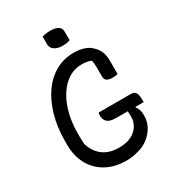

<svg xmlns="http://www.w3.org/2000/svg" viewBox="-216 -1038 1083 1185"><g transform="rotate(-30 325.0 -445.0)"><path d="M268 -901Q279 -906 295 -908Q311 -910 327 -910Q361 -910 381 -898Q401 -886 401 -860V-799Q377 -791 347 -791Q312 -791 290 -806Q268 -821 268 -848ZM333 -323H565Q588 -323 597 -306.5Q606 -290 606 -250V-240H549L546 -235Q567 -214 567 -170Q567 -127 550.5 -95Q534 -63 507 -38Q479 -11 431.5 4.5Q384 20 336 20Q251 20 190 -14.5Q129 -49 97 -109.5Q65 -170 65 -247V-274Q65 -372 88.5 -454Q112 -536 154 -595.5Q196 -655 254 -687.5Q312 -720 381 -720Q422 -720 454 -710Q486 -700 508 -678Q531 -656 542 -630Q553 -604 553 -566V-471Q540 -466 519 -466Q490 -466 476 -475Q462 -484 462 -506Q462 -549 462 -574.5Q462 -600 457 -621Q442 -628 425 -630.5Q408 -633 390 -633Q322 -633 269 -586Q216 -539 186.5 -457.5Q157 -376 157 -274V-261Q157 -245 157.5 -229Q158 -213 159 -199Q178 -138 222 -105Q266 -72 335 -72Q409 -72 451.5 -108.5Q494 -145 494 -203Q494 -224 492 -240H410Q367 -240 348.5 -256Q330 -272 330 -303Q330 -308 331 -314Q332 -320 333 -323Z"/></g></svg>

Font: Recursive Sn Csl St
Style: Regular
Weight: 400
Version: Version 1.079;hotconv 1.0.112;makeotfexe 2.5.65598; ttfautoh